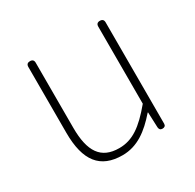

<svg xmlns="http://www.w3.org/2000/svg" viewBox="-124 -662 824 811"><g transform="rotate(-30 288.5 -257.0)"><path d="M437 -330V-133C372 -55 323 -20 258 -20C169 -20 132 -76 132 -192V-509C132 -521 126 -527 114 -527C102 -527 96 -521 96 -509V-188C96 -51 147 13 255 13C328 13 383 -29 436 -90H438L441 -15C442 -5 447 0 457 0C467 0 473 -5 473 -15V-263V-509C473 -521 467 -527 455 -527C443 -527 437 -521 437 -509Z"/></g></svg>

Font: GenSenRounded2 TW EL
Style: Regular
Weight: 250
Version: Version 2.100;PS 2.1;hotconv 16.6.51;makeotf.lib2.5.65220 DE